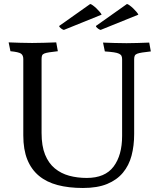

<svg xmlns="http://www.w3.org/2000/svg" viewBox="-20 -924 794 956"><path d="M393 12Q322 12 267 -2.5Q212 -17 174 -48.5Q136 -80 116 -129.5Q96 -179 96 -250V-630Q96 -649 84.5 -657Q73 -665 32 -669L23 -713Q55 -712 80.5 -711Q106 -710 140 -710Q171 -710 199 -711Q227 -712 260 -713L268 -669Q241 -666 225 -663.5Q209 -661 200.5 -657.5Q192 -654 189.5 -647.5Q187 -641 187 -630V-262Q187 -197 204.5 -154Q222 -111 253 -85.5Q284 -60 324.5 -49Q365 -38 412 -38Q503 -38 545.5 -94.5Q588 -151 588 -247V-629Q588 -639 585 -645.5Q582 -652 573 -656.5Q564 -661 547 -663.5Q530 -666 502 -668L493 -712Q525 -711 550.5 -710Q576 -709 610 -709Q641 -709 665.5 -710Q690 -711 723 -712L731 -668Q704 -665 688 -662.5Q672 -660 663 -656.5Q654 -653 651 -646.5Q648 -640 648 -629V-257Q648 -198 635 -149Q622 -100 592 -64Q562 -28 513.5 -8Q465 12 393 12ZM429 -904Q433 -904 442 -897.5Q451 -891 460 -882.5Q469 -874 476.5 -865Q484 -856 486 -851L298 -775Q287 -778 276 -790Q275 -791 275 -795ZM612 -904Q616 -904 625 -897.5Q634 -891 643 -882.5Q652 -874 659.5 -865Q667 -856 669 -851L481 -775Q470 -778 459 -790Q458 -791 458 -795Z"/></svg>

Font: Lusitana
Style: Regular
Weight: 400
Designer: Ana Paula Megda
Foundry: Ana Paula Megda
Version: Version 1.000; ttfautohint (v1.1) -l 8 -r 50 -G 200 -x 14 -D